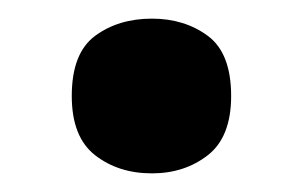

<svg xmlns="http://www.w3.org/2000/svg" viewBox="-20 -455 325 206"><path d="M57 -352Q57 -398 82 -416.5Q107 -435 143 -435Q178 -435 203 -416.5Q228 -398 228 -352Q228 -308 203 -288.5Q178 -269 143 -269Q107 -269 82 -288.5Q57 -308 57 -352Z"/></svg>

Font: Noto Sans Hanifi Rohingya
Style: Bold
Weight: 700
Designer: Monotype Design Team and DaltonMaag
Foundry: Google LLC
Version: Version 2.102; ttfautohint (v1.8.4.7-5d5b)